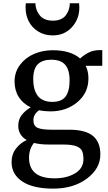

<svg xmlns="http://www.w3.org/2000/svg" viewBox="-20 -875 653 1165"><path d="M285.6 -199.2Q250 -199.2 217.3 -206.1Q182.6 -181.6 182.6 -146Q182.6 -110.4 208.7 -99.1Q234.9 -87.9 294.4 -87.9H400.9Q497.6 -87.9 543.2 -50.8Q588.9 -13.7 588.9 62Q588.9 147.5 507.6 208.5Q426.3 269.5 303.2 269.5H302.7Q180.2 269.5 115.2 226.1Q50.3 182.6 50.3 109.4Q50.3 61 76.9 26.6Q103.5 -7.8 142.1 -25.4Q90.8 -54.7 90.8 -111.8Q90.8 -148.9 110.4 -175.3Q129.9 -201.7 166 -223.6Q119.6 -246.1 94 -286.1Q68.4 -326.2 68.4 -380.4Q68.4 -438.5 102.1 -482.4Q135.7 -526.4 187.3 -548.1Q238.8 -569.8 298.3 -570.3H298.8Q408.7 -570.3 466.3 -520Q485.4 -538.6 515.4 -554.7Q545.4 -570.8 581.1 -570.8H600.6V-475.6H500Q516.6 -442.4 516.6 -399.4Q516.6 -311.5 449.7 -255.4Q382.8 -199.2 286.1 -199.2ZM275.9 2Q223.1 2 186 -7.8Q156.2 29.3 156.2 82Q156.2 207 310.5 207H311.5Q385.3 207 435.8 176.5Q486.3 146 486.3 91.3Q486.3 58.1 477.3 39.8Q468.3 21.5 441.4 11.7Q414.6 2 363.8 2ZM297.4 -256.8H297.9Q354 -256.8 378.2 -289.8Q402.3 -322.8 402.3 -386.7Q402.3 -451.2 375.5 -481.9Q348.6 -512.7 291.5 -512.7H291Q237.8 -512.7 209.7 -485.6Q181.6 -458.5 181.6 -393.1Q181.6 -364.7 187.3 -341.3Q192.9 -317.9 205.6 -298.3Q218.3 -278.8 241.7 -267.8Q265.1 -256.8 297.4 -256.8ZM299.8 -660.2Q250 -660.2 211.9 -683.8Q173.8 -707.5 154.5 -745.4Q135.3 -783.2 135.3 -828.1Q135.3 -847.7 136.7 -855H194.8Q194.8 -845.2 196.3 -837.4Q198.7 -823.2 204.3 -810.1Q210 -796.9 221.2 -782Q232.4 -767.1 252.9 -758.3Q273.4 -749.5 300.8 -749.5Q328.1 -749.5 348.1 -758.3Q368.2 -767.1 378.9 -782Q389.6 -796.9 394.8 -809.8Q399.9 -822.8 402.3 -837.4Q403.8 -849.1 403.8 -855H460Q461.4 -833 461.4 -828.6Q461.4 -759.8 416.3 -710Q371.1 -660.2 299.8 -660.2Z"/></svg>

Font: HaufeMerriweather
Style: Regular
Weight: 400
Designer: Eben Sorkin ( eben@eyebytes.com )
Foundry: Eben Sorkin
Version: Version 1.56